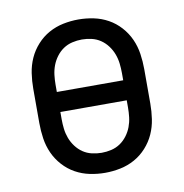

<svg xmlns="http://www.w3.org/2000/svg" viewBox="-66 -591 632 661"><g transform="rotate(-10 250.0 -260.0)"><path d="M250 8Q223 8 196.5 2.5Q170 -3 146.5 -16Q123 -29 104.5 -49.5Q86 -70 75 -94.5Q64 -119 60 -146Q56 -173 56 -200V-320Q56 -347 60 -374Q64 -401 75 -425.5Q86 -450 104.5 -470.5Q123 -491 146.5 -504Q170 -517 196.5 -522.5Q223 -528 250 -528Q277 -528 303.5 -522.5Q330 -517 353.5 -504Q377 -491 395.5 -470.5Q414 -450 425 -425.5Q436 -401 440 -374Q444 -347 444 -320V-200Q444 -173 440 -146Q436 -119 425 -94.5Q414 -70 395.5 -49.5Q377 -29 353.5 -16Q330 -3 303.5 2.5Q277 8 250 8ZM134 -295H366V-320Q366 -337 364 -354Q362 -371 356 -387Q350 -403 339.5 -417Q329 -431 315 -440.5Q301 -450 284 -454Q267 -458 250 -458Q233 -458 216 -454Q199 -450 185 -440.5Q171 -431 160.5 -417Q150 -403 144 -387Q138 -371 136 -354Q134 -337 134 -320ZM250 -62Q267 -62 284 -66Q301 -70 315 -79.5Q329 -89 339.5 -103Q350 -117 356 -133Q362 -149 364 -166Q366 -183 366 -200V-225H134V-200Q134 -183 136 -166Q138 -149 144 -133Q150 -117 160.5 -103Q171 -89 185 -79.5Q199 -70 216 -66Q233 -62 250 -62Z"/></g></svg>

Font: Moesevka
Style: Regular
Weight: 400
Monospace: yes
Designer: Belleve Invis
Foundry: Belleve Invis
Version: Version 32.5.0; ttfautohint (v1.8.4)